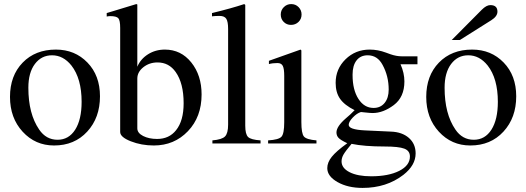

<svg xmlns="http://www.w3.org/2000/svg" viewBox="-20 -703 2580 941"><path d="M470 -231Q470 -126 407.5 -58Q345 10 245 10Q153 10 91 -57.5Q29 -125 29 -228Q29 -332 91 -396Q153 -460 254 -460Q347 -460 408.5 -396.5Q470 -333 470 -231ZM380 -204Q380 -318 330 -382Q290 -432 235 -432Q183 -432 151 -389.5Q119 -347 119 -273Q119 -145 172 -68Q206 -18 262 -18Q317 -18 348.5 -67.5Q380 -117 380 -204Z M653 -681V-376Q669 -414 705.5 -437Q742 -460 788 -460Q867 -460 917.5 -397Q968 -334 968 -240Q968 -130 901 -60Q834 10 734 10Q673 10 621 -10.5Q569 -31 569 -56V-566Q569 -603 560 -613.5Q551 -624 520 -624Q513 -624 503 -622V-639L533 -648Q635 -679 648 -683ZM653 -318V-74Q653 -51 681.5 -36.5Q710 -22 750 -22Q809 -22 843 -65Q880 -111 880 -197Q880 -295 841 -350Q808 -397 752 -397Q712 -397 682.5 -373.5Q653 -350 653 -318Z M1257 0H1021V-15Q1068 -19 1083 -34.5Q1098 -50 1098 -92V-561Q1098 -597 1089 -611Q1080 -625 1056 -625Q1035 -625 1019 -623V-639Q1114 -662 1177 -683L1182 -679V-87Q1182 -45 1196 -31.5Q1210 -18 1257 -15Z M1458 -632Q1458 -610 1443 -595.5Q1428 -581 1406 -581Q1385 -581 1370.5 -595.5Q1356 -610 1356 -632Q1356 -653 1371 -668Q1386 -683 1407 -683Q1429 -683 1443.5 -668Q1458 -653 1458 -632ZM1531 0H1294V-15Q1346 -18 1359.5 -33Q1373 -48 1373 -104V-331Q1373 -366 1366 -380Q1359 -394 1340 -394Q1316 -394 1298 -389V-405L1453 -460L1457 -456V-105Q1457 -49 1469.5 -34Q1482 -19 1531 -15Z M2026 -388H1943Q1962 -345 1962 -304Q1962 -227 1910 -188Q1858 -149 1806 -149Q1795 -149 1768 -152L1749 -154Q1729 -148 1709 -127Q1689 -106 1689 -91Q1689 -68 1767 -64L1896 -58Q1951 -56 1984 -27Q2017 2 2017 49Q2017 107 1957 154Q1874 218 1757 218Q1685 218 1634.5 189.5Q1584 161 1584 121Q1584 93 1606 65.5Q1628 38 1682 -1Q1650 -16 1639.5 -27Q1629 -38 1629 -54Q1629 -83 1675 -123Q1698 -142 1718 -163Q1668 -188 1646.5 -219Q1625 -250 1625 -297Q1625 -365 1673.5 -412.5Q1722 -460 1792 -460Q1832 -460 1872 -445L1894 -437Q1923 -427 1949 -427H2026ZM1708 -338V-335Q1708 -263 1736.5 -218.5Q1765 -174 1811 -174Q1845 -174 1865 -198.5Q1885 -223 1885 -264Q1885 -330 1855 -385Q1830 -432 1782 -432Q1747 -432 1727.5 -407Q1708 -382 1708 -338ZM1989 64Q1989 36 1961.5 25.5Q1934 15 1865 15Q1766 15 1703 2Q1673 38 1663.5 54.5Q1654 71 1654 88Q1654 121 1693.5 141Q1733 161 1799 161Q1884 161 1936.5 134.5Q1989 108 1989 64Z M2194 -507 2341 -655Q2364 -678 2383 -678Q2418 -678 2418 -646Q2418 -623 2388 -604L2234 -507ZM2510 -231Q2510 -126 2447.5 -58Q2385 10 2285 10Q2193 10 2131 -57.5Q2069 -125 2069 -228Q2069 -332 2131 -396Q2193 -460 2294 -460Q2387 -460 2448.5 -396.5Q2510 -333 2510 -231ZM2420 -204Q2420 -318 2370 -382Q2330 -432 2275 -432Q2223 -432 2191 -389.5Q2159 -347 2159 -273Q2159 -145 2212 -68Q2246 -18 2302 -18Q2357 -18 2388.5 -67.5Q2420 -117 2420 -204Z"/></svg>

Font: STIX Math
Style: Regular
Weight: 400
Designer: MicroPress Inc., with final additions and corrections provided by Coen Hoffman, Elsevier (retired)
Version: Version 1.1.1